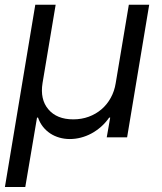

<svg xmlns="http://www.w3.org/2000/svg" viewBox="-23 -565 665 790"><path d="M122.2 -545.5H206L152 -223Q141.3 -156.2 175.8 -115.4Q210.6 -73.9 278.4 -73.9Q312.5 -73.9 342 -84.7Q371.4 -95.5 394.4 -115.1Q417.3 -134.6 432.5 -162.1Q447.8 -189.6 453.1 -223L507.1 -545.5H590.9L500 0H416.2L430.4 -81H426.1Q411.2 -59.7 392.6 -43.3Q373.9 -27 353.2 -15.8Q332.4 -4.6 309.8 1.2Q287.3 7.1 264.2 7.1Q241.8 7.1 221.4 1.2Q201 -4.6 183.9 -15.8Q166.9 -27 153.9 -43.3Q141 -59.7 133.5 -81H129.3L81 204.5H-2.8Z"/></svg>

Font: Inter P
Style: Italic
Weight: 400
Italic angle: -9.40001°
Designer: Rasmus Andersson
Foundry: rsms
Version: Version 3.018;git-588b23468